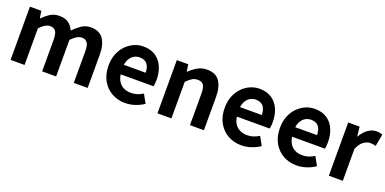

<svg xmlns="http://www.w3.org/2000/svg" viewBox="-12 -1229 3809 1898"><g transform="rotate(20 1892.5 -280.0)"><path d="M79 0V-560H199L210 -485H213Q248 -521 289 -547.5Q330 -574 385 -574Q445 -574 481.5 -548.5Q518 -523 538 -476Q578 -517 620.5 -545.5Q663 -574 717 -574Q807 -574 848.5 -514.5Q890 -455 890 -349V0H744V-331Q744 -396 725 -422Q706 -448 666 -448Q642 -448 615.5 -432.5Q589 -417 558 -385V0H411V-331Q411 -396 392 -422Q373 -448 333 -448Q310 -448 282.5 -432.5Q255 -417 226 -385V0Z M1287 14Q1209 14 1146 -21Q1083 -56 1045.5 -122Q1008 -188 1008 -280Q1008 -348 1029.5 -402Q1051 -456 1088.5 -494.5Q1126 -533 1172.5 -553.5Q1219 -574 1269 -574Q1346 -574 1398 -539.5Q1450 -505 1476.5 -444.5Q1503 -384 1503 -306Q1503 -286 1501 -267.5Q1499 -249 1496 -238H1151Q1157 -193 1178 -162Q1199 -131 1232 -115.5Q1265 -100 1307 -100Q1341 -100 1371 -109.5Q1401 -119 1432 -138L1482 -48Q1441 -20 1390 -3Q1339 14 1287 14ZM1148 -337H1377Q1377 -393 1351.5 -426.5Q1326 -460 1271 -460Q1242 -460 1216 -446.5Q1190 -433 1172 -405.5Q1154 -378 1148 -337Z M1624 0V-560H1744L1755 -486H1758Q1795 -522 1839 -548Q1883 -574 1940 -574Q2031 -574 2072 -514.5Q2113 -455 2113 -349V0H1966V-331Q1966 -396 1947.5 -422Q1929 -448 1887 -448Q1853 -448 1827.5 -432Q1802 -416 1771 -385V0Z M2509 14Q2431 14 2368 -21Q2305 -56 2267.5 -122Q2230 -188 2230 -280Q2230 -348 2251.5 -402Q2273 -456 2310.5 -494.5Q2348 -533 2394.5 -553.5Q2441 -574 2491 -574Q2568 -574 2620 -539.5Q2672 -505 2698.5 -444.5Q2725 -384 2725 -306Q2725 -286 2723 -267.5Q2721 -249 2718 -238H2373Q2379 -193 2400 -162Q2421 -131 2454 -115.5Q2487 -100 2529 -100Q2563 -100 2593 -109.5Q2623 -119 2654 -138L2704 -48Q2663 -20 2612 -3Q2561 14 2509 14ZM2370 -337H2599Q2599 -393 2573.5 -426.5Q2548 -460 2493 -460Q2464 -460 2438 -446.5Q2412 -433 2394 -405.5Q2376 -378 2370 -337Z M3090 14Q3012 14 2949 -21Q2886 -56 2848.5 -122Q2811 -188 2811 -280Q2811 -348 2832.5 -402Q2854 -456 2891.5 -494.5Q2929 -533 2975.5 -553.5Q3022 -574 3072 -574Q3149 -574 3201 -539.5Q3253 -505 3279.5 -444.5Q3306 -384 3306 -306Q3306 -286 3304 -267.5Q3302 -249 3299 -238H2954Q2960 -193 2981 -162Q3002 -131 3035 -115.5Q3068 -100 3110 -100Q3144 -100 3174 -109.5Q3204 -119 3235 -138L3285 -48Q3244 -20 3193 -3Q3142 14 3090 14ZM2951 -337H3180Q3180 -393 3154.5 -426.5Q3129 -460 3074 -460Q3045 -460 3019 -446.5Q2993 -433 2975 -405.5Q2957 -378 2951 -337Z M3427 0V-560H3547L3558 -461H3561Q3592 -516 3634 -545Q3676 -574 3720 -574Q3744 -574 3758.5 -570.5Q3773 -567 3785 -562L3761 -435Q3745 -439 3732.5 -441.5Q3720 -444 3701 -444Q3669 -444 3633.5 -419Q3598 -394 3574 -334V0Z"/></g></svg>

Font: Noto Sans SC
Style: Bold
Weight: 700
Designer: Ryoko NISHIZUKA  (kana, bopomofo & ideographs); Paul D. Hunt (Latin, Greek & Cyrillic); Sandoll Communications , Soo-you
Foundry: Adobe
Version: Version 2.004-H2;hotconv 1.0.118;makeotfexe 2.5.65603